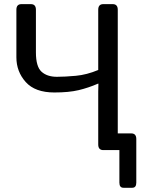

<svg xmlns="http://www.w3.org/2000/svg" viewBox="-20 -720 705 921"><path d="M58.6 -445.3V-673.3Q58.6 -700.2 83 -700.2H127.9Q152.3 -700.2 152.3 -673.3V-468.8Q152.3 -400.4 179.2 -376Q206.1 -351.6 252.9 -351.6Q291 -351.6 343.8 -356.4Q396.5 -361.3 451.2 -384.3V-673.3Q451.2 -700.2 475.6 -700.2H520.5Q544.9 -700.2 544.9 -673.3V-80.1H609.4Q633.8 -80.1 633.8 -53.2V156.2Q633.8 180.7 614.3 180.7H572.3Q552.7 180.7 552.7 156.2V0H475.6Q451.2 0 451.2 -26.9V-279.8Q451.2 -299.3 452.1 -318.8H450.2Q404.3 -298.8 357.4 -287.6Q310.5 -276.4 240.7 -276.4Q148.4 -276.4 103.5 -326.4Q58.6 -376.5 58.6 -445.3Z"/></svg>

Font: Istok
Style: Regular
Weight: 500
Designer: Andrey V. Panov
Foundry: Andrey V. Panov
Version: Version 1.0.3